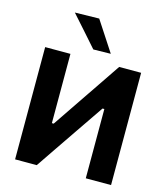

<svg xmlns="http://www.w3.org/2000/svg" viewBox="-137 -1073 1024 1178"><g transform="rotate(15 375.0 -484.0)"><path d="M70.5 0V-713H231V-273H242.5L358 -443.5Q401.5 -508 446.5 -574Q491.5 -640 540.5 -713H680V0H519.5V-440H508L391.5 -269.5Q338.5 -191.5 294 -126.5Q249.5 -61 208 0ZM359.5 -775.5Q318.5 -822 277 -869Q235 -916 191.5 -965L345.5 -968Q377 -920 408 -872.5Q438.5 -825 470 -777.5Z"/></g></svg>

Font: Heraclito
Style: Bold
Weight: 700
Designer: Kostas Bartsokas (font) & Cristiano Sobral (main changes)
Foundry: Kostas Bartsokas (font) & Cristiano Sobral (main changes)
Version: Version 1.00;July 8, 2020;FontCreator 13.0.0.2655 64-bit